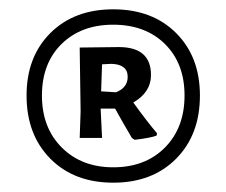

<svg xmlns="http://www.w3.org/2000/svg" viewBox="-20 -722 485 412"><path d="M409 -517Q409 -433 358 -381.5Q307 -330 223 -330Q139 -330 88 -381.5Q37 -433 37 -517Q37 -600 88 -651Q139 -702 223 -702Q307 -702 358 -651Q409 -600 409 -517ZM223 -363Q292 -363 334 -405.5Q376 -448 376 -517Q376 -586 334 -627.5Q292 -669 223 -669Q154 -669 112 -627.5Q70 -586 70 -517Q70 -448 112.5 -405.5Q155 -363 223 -363ZM235 -621Q304 -621 304 -561Q304 -524 266 -502Q298 -458 317 -436L316 -431Q303 -426 269 -422L263 -426Q244 -458 227 -489H196V-488L199 -426H151L153 -483L151 -620ZM219 -585 199 -584 197 -526 229 -524Q254 -534 254 -557Q254 -584 219 -585Z"/></svg>

Font: Alegreya Sans
Style: Bold Italic
Weight: 700
Italic angle: -7°
Designer: Juan Pablo del Peral
Foundry: Huerta Tipografica
Version: Version 2.007